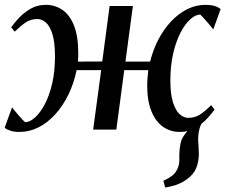

<svg xmlns="http://www.w3.org/2000/svg" viewBox="-30 -548 954 812"><path d="M668.5 245 661 216.5Q683 206.5 697 196Q711 185.5 719 169Q729.5 150 728.5 122.2Q727.5 94.5 732 67.5Q735.5 40.5 750.8 21.2Q766 2 776.5 -12L836 -45.5Q819 -25.5 813.2 -1.8Q807.5 22 808 45Q808.5 58 809.8 73Q811 88 811 102Q811 134.5 800.2 161.8Q789.5 189 762 209Q744 222.5 722.2 231.2Q700.5 240 668.5 245ZM52.5 10Q30.5 10 15.2 5.2Q0 0.5 -10.5 -7.5L21 -94Q24 -90 31.5 -80.8Q39 -71.5 47.8 -61.2Q56.5 -51 64.5 -42.5Q72.5 -34 76.5 -31Q96 -31.5 118 -51Q140 -70.5 159.2 -106.8Q178.5 -143 190.5 -194Q202.5 -245 202.5 -309Q202.5 -368.5 191.8 -403.2Q181 -438 164 -452.8Q147 -467.5 127.5 -467.5Q100 -467.5 78.2 -452.8Q56.5 -438 32 -414L17.5 -432.5Q27 -447 47.5 -469.5Q68 -492 97.2 -509.8Q126.5 -527.5 163.5 -527.5Q203 -527.5 234.2 -506Q265.5 -484.5 283.2 -439.2Q301 -394 301 -322Q301 -313.5 300.8 -304.5Q300.5 -295.5 299.5 -287.5L402.5 -288L433.5 -522.5H532L500.5 -287.5H605Q621.5 -354.5 656.2 -409Q691 -463.5 738.5 -495.5Q786 -527.5 839.5 -527.5Q861.5 -527.5 877 -523Q892.5 -518.5 903 -509.5L872 -423.5Q869 -427.5 861.5 -436.8Q854 -446 845 -456.2Q836 -466.5 828.2 -475Q820.5 -483.5 816.5 -486.5Q796.5 -486 774.5 -466.2Q752.5 -446.5 733.5 -410Q714.5 -373.5 702.5 -322.2Q690.5 -271 690.5 -207.5Q690.5 -151.5 701.2 -116.5Q712 -81.5 729.2 -65.5Q746.5 -49.5 767 -49.5Q793.5 -49.5 815 -63Q836.5 -76.5 863 -103.5L877.5 -84.5Q868 -71 847.8 -48.5Q827.5 -26 798 -8Q768.5 10 730.5 10Q690 10 658.5 -12.5Q627 -35 609.5 -79.8Q592 -124.5 592.5 -191Q593 -204.5 594 -219.2Q595 -234 597 -251.5H495.5L462 0H364L398 -251.5H294Q282.5 -195 259 -147.2Q235.5 -99.5 203.5 -64.2Q171.5 -29 133 -9.5Q94.5 10 52.5 10Z"/></svg>

Font: Merriweather 96pt
Style: Italic
Weight: 400
Italic angle: -7.8°
Version: Version 2.101